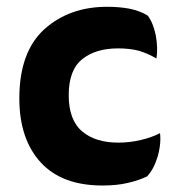

<svg xmlns="http://www.w3.org/2000/svg" viewBox="-20 -538 535 577"><path d="M186.5 -252Q186.5 -328.1 227.5 -360.4Q267.6 -392.6 335 -392.6Q369.1 -392.6 396.5 -385.7Q422.9 -377.9 450.2 -362.3Q455.1 -392.6 448.2 -431.6Q440.4 -469.7 423.8 -491.2Q402.3 -504.9 370.1 -511.7Q338.9 -517.6 301.8 -517.6Q188.5 -517.6 113.3 -450.2Q38.1 -381.8 38.1 -242.2Q38.1 -120.1 102.5 -49.8Q166 19.5 288.1 19.5Q331.1 19.5 364.3 11.7Q397.5 3.9 421.9 -7.8Q442.4 -29.3 454.1 -68.4Q461.9 -96.7 461.9 -120.1Q461.9 -129.9 460.9 -137.7Q433.6 -124 402.3 -117.2Q371.1 -109.4 335 -109.4Q267.6 -109.4 227.5 -142.6Q186.5 -176.8 186.5 -252Z"/></svg>

Font: cl
Style: Bold
Weight: 400
Designer: Mitja Miklavcic
Version: Version 7.504; 2011; Build 1021